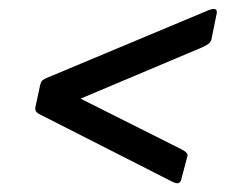

<svg xmlns="http://www.w3.org/2000/svg" viewBox="-20 -530 512 436"><path d="M368 -119 71 -270Q65 -273 62.5 -276Q60 -279 60 -285L71 -336Q73 -345 77 -348Q81 -351 86 -353L454 -507Q475 -515 472 -499L460 -440Q458 -434 453.5 -430.5Q449 -427 438 -422L163 -306L392 -191Q406 -184 406 -177L392 -124Q391 -117 386 -114.5Q381 -112 368 -119Z"/></svg>

Font: Glory Thin SemiBold
Style: Italic
Weight: 600
Italic angle: -12°
Version: Version 1.011